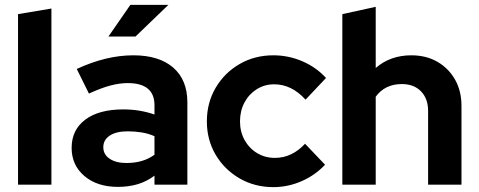

<svg xmlns="http://www.w3.org/2000/svg" viewBox="-20 -758 1964 788"><path d="M54 0V-700L191 -723V0Z M464 9Q379 9 326.5 -35.5Q274 -80 274 -151Q274 -225 330 -267Q386 -309 486 -309Q554 -309 614 -288V-326Q614 -417 504 -417Q471 -417 433 -407Q395 -397 345 -374L295 -475Q416 -531 527 -531Q633 -531 691 -480.5Q749 -430 749 -338V0H614V-37Q582 -13 545 -2Q508 9 464 9ZM404 -154Q404 -124 430 -106.5Q456 -89 499 -89Q568 -89 614 -123V-199Q589 -210 561.5 -214.5Q534 -219 504 -219Q457 -219 430.5 -201.5Q404 -184 404 -154ZM425 -608 515 -738H671L536 -608Z M1102 10Q1025 10 963 -26Q901 -62 865 -123Q829 -184 829 -260Q829 -336 865 -397.5Q901 -459 963 -495Q1025 -531 1102 -531Q1164 -531 1221 -506.5Q1278 -482 1318 -438L1234 -349Q1177 -412 1105 -412Q1066 -412 1034 -392Q1002 -372 983.5 -337.5Q965 -303 965 -260Q965 -217 984 -183Q1003 -149 1035.5 -129.5Q1068 -110 1108 -110Q1178 -110 1232 -168L1314 -82Q1274 -39 1218 -14.5Q1162 10 1102 10Z M1385 0V-700L1522 -730V-479Q1582 -531 1668 -531Q1729 -531 1775 -504.5Q1821 -478 1847.5 -431.5Q1874 -385 1874 -323V0H1737V-303Q1737 -353 1708 -383Q1679 -413 1629 -413Q1560 -413 1522 -361V0Z"/></svg>

Font: Red Hat Display
Style: Bold
Weight: 700
Designer: Pentagram, MCKL
Foundry: Pentagram, MCKL
Version: Version 1.023; ttfautohint (v1.8.3)